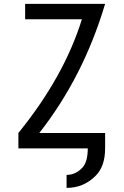

<svg xmlns="http://www.w3.org/2000/svg" viewBox="-20 -752 626 973"><path d="M73.2 0V-78.1Q304.7 -363.3 395 -654.3H107.4V-732.4H512.7Q402.8 -363.3 179.2 -78.1H512.7V0Q512.7 90.3 464.8 138.7Q403.8 200.2 317.4 200.2V134.3Q363.8 134.3 397.9 97.2Q424.8 67.9 424.8 0Z"/></svg>

Font: Consola Mono
Style: Book
Weight: 400
Monospace: yes
Version: Version 2.001